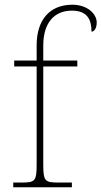

<svg xmlns="http://www.w3.org/2000/svg" viewBox="-20 -792 429 812"><path d="M36 0H284V-20H230C170 -20 163 -24 163 -98V-511H307V-536H163V-600C163 -691 206 -747 284 -747C351 -747 367 -707 367 -658C377 -658 389 -670 389 -697C389 -733 350 -772 286 -772C191 -772 135 -709 135 -600V-536H40V-511H135V-98C135 -24 128 -20 68 -20H36Z"/></svg>

Font: Noto Serif Malayalam Thin
Style: Regular
Weight: 100
Designer: Indian type Foundry, Jelle Bosma, Monotype Design Team
Foundry: Monotype Imaging Inc.
Version: Version 2.104